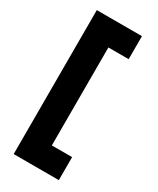

<svg xmlns="http://www.w3.org/2000/svg" viewBox="-213 -789 805 976"><g transform="rotate(30 189.5 -301.5)"><path d="M49 121V-724H314V-589H195V-14H314V121Z"/></g></svg>

Font: Lil Grotesk Black
Style: Regular
Weight: 900
Designer: Bastien Sozeau
Foundry: NBR — Bastien Sozeau
Version: Version 3.003; ttfautohint (v1.8.4.7-5d5b);gftools[0.9.33]